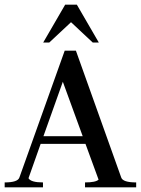

<svg xmlns="http://www.w3.org/2000/svg" viewBox="-28 -802 603 822"><path d="M301 -782 395 -620H369L276 -707L183 -620H157L251 -782ZM336 0V-21Q382 -21 394 -33L338 -186H146L94 -39Q104 -21 156 -21V0H-8V-21Q48 -21 55 -42L249 -585H297L491 -42Q498 -21 555 -21V0ZM241 -452 158 -219H326Z"/></svg>

Font: Judson
Style: Regular
Weight: 400
Version: Version 20110429